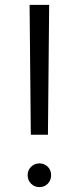

<svg xmlns="http://www.w3.org/2000/svg" viewBox="-20 -765 322 785"><path d="M101 -745H181L176 -214H106ZM141 -97Q161 -97 175 -83.5Q189 -70 189 -49Q189 -28 175.5 -14Q162 0 141 0Q121 0 107 -14Q93 -28 93 -49Q93 -69 107 -83Q121 -97 141 -97Z"/></svg>

Font: Eudoxus Sans
Style: Regular
Weight: 400
Designer: Stijn de Vries
Foundry: tokotype
Version: Version 2.005